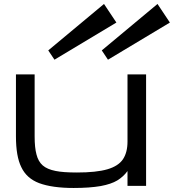

<svg xmlns="http://www.w3.org/2000/svg" viewBox="-20 -938 877 969"><path d="M351.6 10.7Q243.7 10.7 177.7 -13.7Q114.3 -37.6 87.4 -94.7Q60.5 -148.9 60.5 -250V-562.5H154.8V-250Q154.8 -192.4 164.1 -158.7Q172.9 -123 195.8 -103Q218.3 -83.5 260.7 -75.2Q298.3 -67.4 368.2 -67.4Q465.8 -67.4 521.5 -83.5Q577.1 -99.6 600.6 -134.3Q623.5 -168.9 623.5 -223.6V-562.5H717.3V0H623.5V-74.7Q603 -46.4 571.8 -27.3Q541 -8.8 488.3 1Q432.1 10.7 351.6 10.7ZM493.7 -683.6 774.9 -918 837.4 -824.2 524.9 -636.7ZM223.6 -683.6 504.9 -918 567.4 -824.2 254.9 -636.7Z"/></svg>

Font: Michroma+
Style: Regular
Weight: 400
Designer: beogot
Foundry: beogot
Version: Version